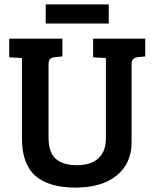

<svg xmlns="http://www.w3.org/2000/svg" viewBox="-20 -841 699 874"><path d="M201 -548V-216Q201 -146 234.5 -117.5Q268 -89 330.5 -89Q393 -89 427.5 -120Q462 -151 462 -211V-577L404 -580V-665H641V-584L608 -581Q579 -578 579 -551V-194Q579 -97 511 -42Q443 13 323 13Q203 13 141.5 -40.5Q80 -94 80 -210V-577L22 -580V-665H264V-584L231 -581Q215 -579 208 -572.5Q201 -566 201 -548ZM188 -734V-821H475V-734Z"/></svg>

Font: Bree Serif
Style: Regular
Weight: 400
Designer: Veronika Burian, Jos Scaglione
Foundry: TypeTogether
Version: Version 1.001